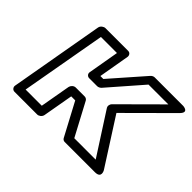

<svg xmlns="http://www.w3.org/2000/svg" viewBox="-119 -772 1015 1015"><g transform="rotate(45 389.0 -264.0)"><path d="M348 -220H281C266 -220 254 -206 252 -195L222 -25H101L186 -503H306L276 -330C273 -315 285 -305 296 -305H356C364 -305 374 -310 379 -316L542 -503H690L479 -293C469 -283 468 -269 473 -261L625 -25H465L367 -209C363 -216 355 -220 348 -220ZM327 -170 425 14C428 20 435 25 443 25H669C719 25 695 -16 695 -16L528 -277L764 -512C802 -550 752 -553 752 -553H538C531 -553 522 -549 516 -542L352 -355H330L360 -528C362 -539 355 -553 340 -553H170C159 -553 143 -543 140 -528L47 0C45 11 53 25 68 25H238C249 25 264 15 267 0L297 -170Z"/></g></svg>

Font: Asimov
Style: XWidOuIt
Weight: 500
Designer: Google
Version: Version 2.000980; 2014